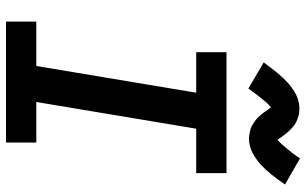

<svg xmlns="http://www.w3.org/2000/svg" viewBox="-210 -810 1020 640"><g transform="rotate(90 300.0 -490.0)"><path d="M52 0V-101H200L289 -634H154V-735H557V-634H409L320 -101H455V0ZM275 -808 188 -859Q198 -872 206.5 -883.5Q215 -895 223 -904.5Q231 -914 239 -922.5Q247 -931 254.5 -938Q262 -945 273 -953Q284 -961 294.5 -966.5Q305 -972 317.5 -975Q330 -978 341 -978Q347 -978 353 -977.5Q359 -977 364.5 -975.5Q370 -974 375.5 -972Q381 -970 386.5 -967.5Q392 -965 395.5 -962.5Q399 -960 404 -955.5Q409 -951 413.5 -946.5Q418 -942 421.5 -938Q425 -934 428 -930Q431 -926 433.5 -922.5Q436 -919 439.5 -914Q443 -909 446 -905Q454 -912 460 -918.5Q466 -925 473.5 -934Q481 -943 490 -954.5Q499 -966 508 -980L595 -930Q586 -917 577.5 -905.5Q569 -894 561 -884Q553 -874 545 -865.5Q537 -857 529.5 -850Q522 -843 511 -835Q500 -827 489 -821.5Q478 -816 466 -813Q454 -810 442 -810Q436 -810 430 -811Q424 -812 418.5 -813Q413 -814 407.5 -816Q402 -818 397 -821Q392 -824 388.5 -826.5Q385 -829 379.5 -833Q374 -837 370 -841.5Q366 -846 362.5 -850Q359 -854 356 -858Q353 -862 350.5 -866Q348 -870 344 -875Q340 -880 338 -883Q330 -877 323.5 -870Q317 -863 310 -854Q303 -845 294 -833.5Q285 -822 275 -808Z"/></g></svg>

Font: Iosevka Curly Slab ExObl
Style: Bold
Weight: 700
Width: 7
Italic angle: -9°
Monospace: yes
Designer: Belleve Invis
Foundry: Belleve Invis
Version: Version 11.0.0; ttfautohint (v1.8.3)